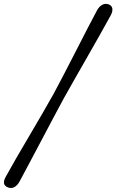

<svg xmlns="http://www.w3.org/2000/svg" viewBox="-63 -795 590 974"><path d="M262.5 -299.5Q241 -260 211 -203.5Q181 -147 148.5 -85.5Q116 -24 86.2 32.2Q56.5 88.5 35.5 127Q24.5 146.5 9.2 154.5Q-6 162.5 -23 155.5Q-58 142 -32 98.5Q-12 61.5 19.5 7.2Q51 -47 86.5 -107.2Q122 -167.5 154.5 -223.5Q187 -279.5 209 -319Q230.5 -359 260.2 -416Q290 -473 321.5 -534.8Q353 -596.5 381.5 -651.8Q410 -707 430 -744Q441 -763 456.2 -771Q471.5 -779 489 -772.5Q505 -766 507 -750.8Q509 -735.5 497.5 -715Q476.5 -676.5 445.8 -622Q415 -567.5 381 -508Q347 -448.5 315.8 -393.8Q284.5 -339 262.5 -299.5Z"/></svg>

Font: Fraunces 72pt S050
Style: Bold Italic
Weight: 700
Italic angle: -16°
Version: Version 1.000; ttfautohint (v1.8.3)